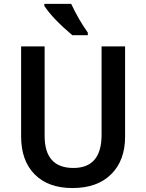

<svg xmlns="http://www.w3.org/2000/svg" viewBox="-20 -951 747 981"><path d="M619.1 -713.9V-252Q619.1 -131.3 548.1 -60.8Q477.1 9.8 350.1 9.8Q226.1 9.8 157 -60.3Q87.9 -130.4 87.9 -253.9V-713.9H208V-256.8Q208 -92.8 355 -92.8Q497.1 -92.8 499 -257.8V-713.9ZM428.7 -771H349.6Q249 -856 206.5 -920.9V-931.2H343.8Q380.4 -852.5 428.7 -784.2Z"/></svg>

Font: Droid Sans TV
Style: Bold
Weight: 600
Version: Version 1.00